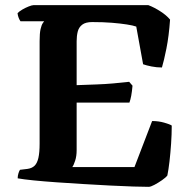

<svg xmlns="http://www.w3.org/2000/svg" viewBox="-20 -724 742 744"><path d="M556 0Q535.5 0 496.2 -1.2Q457 -2.5 407 -5Q357 -7.5 303.8 -10.8Q250.5 -14 200.2 -17.5Q150 -21 110.2 -25Q70.5 -29 48.5 -33Q48.5 -43 51.5 -52.5Q54.5 -62 57.5 -66L86.5 -69.5Q104 -72 114 -81.8Q124 -91.5 128.8 -112.2Q133.5 -133 133.5 -167.5V-564.5Q133.5 -595 137.2 -611.2Q141 -627.5 145.8 -634.2Q150.5 -641 151 -641.5H59.5Q56 -646 52.5 -654.5Q49 -663 48 -673Q54 -679.5 66.2 -686.8Q78.5 -694 91.2 -699Q104 -704 109.5 -704H555Q577.5 -695.5 601.2 -680.2Q625 -665 639 -648Q634.5 -584 624.8 -535.5Q615 -487 607.5 -462.5Q587 -462.5 567 -466.5Q547 -470.5 534.5 -475L508 -621Q495.5 -625.5 471.5 -629.2Q447.5 -633 413.5 -635.8Q379.5 -638.5 337 -638.5Q312 -638.5 298.8 -628.5Q285.5 -618.5 281.2 -601.5Q277 -584.5 277 -564.5V-394Q319.5 -395.5 353.8 -396.8Q388 -398 419 -400.8Q450 -403.5 480.5 -407L493.5 -392Q491.5 -369 488.5 -353Q485.5 -337 481.5 -326.5H277V-142Q277 -119 271.2 -101.2Q265.5 -83.5 260 -76.5H501L569.5 -255Q594 -255 616 -248.8Q638 -242.5 645.5 -237.5Q645.5 -203.5 643 -167.2Q640.5 -131 636.8 -98.5Q633 -66 628.5 -44Q622.5 -36 607.8 -25.8Q593 -15.5 578.5 -7.8Q564 0 556 0Z"/></svg>

Font: Texturina Medium
Style: Regular
Weight: 500
Designer: Guillermo Torres Carreño
Foundry: Omnibus-Type
Version: Version 1.003